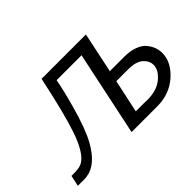

<svg xmlns="http://www.w3.org/2000/svg" viewBox="-115 -1006 1317 1317"><g transform="rotate(-45 543.5 -347.5)"><path d="M20 0 37.1 -79.1H70.8Q117.7 -80.1 142.1 -94.2Q206.1 -131.3 256.8 -277.8Q301.8 -407.7 362.8 -694.8H793L731 -400.9H872.1Q928.2 -400.9 970.2 -385Q1012.2 -369.1 1033.7 -342.5Q1055.2 -315.9 1064.7 -289.1Q1074.2 -262.2 1074.2 -234.9Q1074.2 -153.8 1003.2 -84Q932.1 -14.2 830.1 -2Q812 0 776.9 0H541L670.9 -615.2H429.2Q413.1 -527.3 377 -398.9Q332 -237.8 286.1 -154.8Q209 -15.6 107.9 -2Q96.7 0 75.2 0ZM662.1 -80.1H750Q753.9 -80.1 762 -79.6Q770 -79.1 773.9 -79.1Q866.7 -79.1 920.4 -124.5Q974.1 -169.9 974.1 -219.2Q974.1 -258.3 939.5 -289.6Q904.8 -320.8 828.1 -320.8H713.9Z"/></g></svg>

Font: CMU Bright
Style: SemiBoldOblique
Weight: 600
Italic angle: -12°
Version: Version 0.7.0